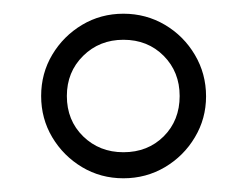

<svg xmlns="http://www.w3.org/2000/svg" viewBox="-20 -820 360 280"><path d="M160 -560Q127 -560 99.8 -576.2Q72.5 -592.5 56.2 -619.8Q40 -647 40 -680Q40 -713 56.2 -740.2Q72.5 -767.5 99.8 -783.8Q127 -800 160 -800Q193 -800 220.5 -783.8Q248 -767.5 264.2 -740Q280.5 -712.5 280.5 -679.5Q280.5 -647 264.2 -619.8Q248 -592.5 220.5 -576.2Q193 -560 160 -560ZM160 -598Q195.5 -598 218.8 -621.2Q242 -644.5 242 -680Q242 -715 218.8 -738.5Q195.5 -762 160 -762Q125 -762 101.2 -738.5Q77.5 -715 77.5 -680Q77.5 -644.5 101.2 -621.2Q125 -598 160 -598Z"/></svg>

Font: Bodoni Moda
Style: Bold
Weight: 700
Designer: Owen Earl
Foundry: indestructible type
Version: Version 2.005